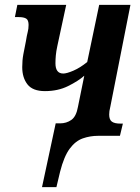

<svg xmlns="http://www.w3.org/2000/svg" viewBox="-20 -556 575 786"><path d="M152 210 208 -51H226Q252 -51 272 -65Q292 -79 299 -118L325 -246Q300 -224 258.5 -203.5Q217 -183 164 -183Q114 -183 92.5 -210.5Q71 -238 71 -281Q71 -309 75.5 -333.5Q80 -358 86 -387Q90 -412 93.5 -425Q97 -438 97 -454Q97 -474 87 -480Q77 -486 57 -486H41L51 -536H251L215 -369Q210 -346 208.5 -329Q207 -312 207 -297Q207 -255 239 -255Q253 -255 280 -266.5Q307 -278 337 -302L386 -536H514L432 -121Q429 -108 428 -101.5Q427 -95 427 -87Q427 -66 438 -58Q449 -50 473 -50H483L471 0H382Q349 0 319 10.5Q289 21 265.5 52.5Q242 84 226 147L211 210Z"/></svg>

Font: Noto Serif ExtraCondensed
Style: Bold Italic
Weight: 700
Width: 2
Italic angle: -12°
Designer: Monotype Design Team
Foundry: Monotype Imaging Inc.
Version: Version 2.013; ttfautohint (v1.8.4.7-5d5b)